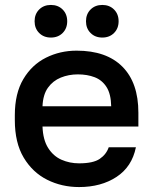

<svg xmlns="http://www.w3.org/2000/svg" viewBox="-20 -746 620 777"><path d="M300 11Q230 11 171 -18.5Q112 -48 76 -108Q40 -168 40 -260V-280Q40 -368 74.5 -426Q109 -484 166 -512.5Q223 -541 290 -541Q411 -541 475.5 -476Q540 -411 540 -290V-234H152Q154 -180 175 -147Q196 -114 229 -99.5Q262 -85 300 -85Q357 -85 383.5 -103Q410 -121 420 -150H530Q514 -71 451.5 -30Q389 11 300 11ZM295 -445Q258 -445 226 -432Q194 -419 174 -391Q154 -363 152 -316H430Q429 -366 411 -394Q393 -422 363 -433.5Q333 -445 295 -445ZM186 -594Q157 -594 138.5 -612.5Q120 -631 120 -660Q120 -689 138.5 -707.5Q157 -726 186 -726Q215 -726 233.5 -707.5Q252 -689 252 -660Q252 -631 233.5 -612.5Q215 -594 186 -594ZM394 -594Q365 -594 346.5 -612.5Q328 -631 328 -660Q328 -689 346.5 -707.5Q365 -726 394 -726Q423 -726 441.5 -707.5Q460 -689 460 -660Q460 -631 441.5 -612.5Q423 -594 394 -594Z"/></svg>

Font: Golos Text Medium
Style: Regular
Weight: 500
Designer: A.Korolkova, Vitaly Kuzmin
Foundry: ParaType Ltd
Version: Version 2.004